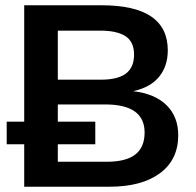

<svg xmlns="http://www.w3.org/2000/svg" viewBox="-20 -708 744 728"><path d="M655.8 -195.3Q655.8 -102.5 586.7 -51.3Q517.6 0 394.5 0H71.8V-161.1H5.4V-246.6H71.8V-688H365.2Q616.2 -688 616.2 -517.1Q616.2 -457.5 583.3 -417Q550.3 -376.5 484.9 -362.3Q567.9 -352.5 611.8 -308.8Q655.8 -265.1 655.8 -195.3ZM488.3 -500.5Q488.3 -549.8 455.8 -570.8Q423.3 -591.8 360.8 -591.8H199.2V-405.8H361.3Q426.8 -405.8 457.5 -429.2Q488.3 -452.6 488.3 -500.5ZM528.3 -205.6Q528.3 -312 378.9 -312H199.2V-246.6H341.3V-161.1H199.2V-94.7H384.8Q458 -94.7 493.2 -122.3Q528.3 -149.9 528.3 -205.6Z"/></svg>

Font: Arimo SemiBold
Style: Regular
Weight: 600
Designer: Steve Matteson
Foundry: Monotype Imaging Inc.
Version: Version 1.33